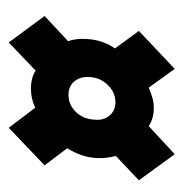

<svg xmlns="http://www.w3.org/2000/svg" viewBox="-10 -520 429 450"><g transform="rotate(90 205.0 -294.5)"><path d="M79 -100 17 -184 76 -239Q69 -259 71 -284Q73 -320 93 -349L52 -405L141 -489L185 -428Q196 -433 208 -436.5Q220 -440 233 -440Q257 -440 275 -428L341 -489L402 -405L345 -351Q351 -329 350 -307Q349 -288 343 -270.5Q337 -253 327 -237L367 -184L279 -100L232 -162Q211 -152 187 -152Q162 -152 145 -163ZM202 -240Q225 -240 242 -257.5Q259 -275 260 -302Q262 -322 250.5 -336Q239 -350 219 -350Q196 -350 178.5 -332Q161 -314 160 -288Q159 -267 170.5 -253.5Q182 -240 202 -240Z"/></g></svg>

Font: Georama SemiCondensed
Style: Bold Italic
Weight: 700
Width: 4
Italic angle: -9°
Designer: Jean-Baptiste Levee
Foundry: Production Type
Version: Version 1.000